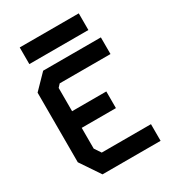

<svg xmlns="http://www.w3.org/2000/svg" viewBox="-207 -999 1015 1118"><g transform="rotate(-30 300.0 -440.5)"><path d="M152 -695.5 60 -601V-133L149.5 0H540V-112H209L180 -155.5V-295H410V-407H180V-563.5L198.5 -583.5H540V-695.5ZM498.5 -769H101.5V-881H498.5Z"/></g></svg>

Font: Kode Mono
Style: Regular
Weight: 400
Monospace: yes
Designer: Isa Ozler
Foundry: Kadena LLC
Version: Version 1.000;gftools[0.9.28]